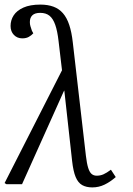

<svg xmlns="http://www.w3.org/2000/svg" viewBox="-38 -802 579 836"><path d="M364 14Q338 14 320 4Q302 -6 291.5 -31Q281 -56 276 -101L242 -408L239 -403L58 0H-10L-18 -5L232 -496L217 -623Q212 -667 202.5 -694Q193 -721 177.5 -733.5Q162 -746 137 -746Q114 -746 103 -735.5Q92 -725 92 -706Q92 -696 94.5 -688Q97 -680 101 -668L107 -657Q99 -648 87.5 -641.5Q76 -635 59 -635Q37 -635 22.5 -650Q8 -665 8 -689Q8 -714 21.5 -735Q35 -756 64 -769Q93 -782 138 -782Q170 -782 194.5 -773Q219 -764 236 -744.5Q253 -725 263.5 -693.5Q274 -662 279 -617L336 -124Q340 -90 346 -71Q352 -52 361 -44.5Q370 -37 383 -37Q399 -37 412.5 -43Q426 -49 445 -63L466 -31Q442 -10 417 2Q392 14 364 14Z"/></svg>

Font: Literata Light
Style: Italic
Weight: 300
Italic angle: -2°
Designer: Latin by Veronika Burian and Jose Scaglione. Greek by Irene Vlachou. Cyrillic by Vera Evstafieva
Foundry: TypeTogether
Version: Version 3.103;gftools[0.9.29]